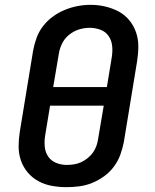

<svg xmlns="http://www.w3.org/2000/svg" viewBox="-20 -766 640 794"><path d="M255 8Q224 8 194 2.5Q164 -3 138.5 -17Q113 -31 94.5 -53Q76 -75 66.5 -102.5Q57 -130 57 -160.5Q57 -191 62 -222L117 -557Q122 -584 131.5 -610Q141 -636 158.5 -658.5Q176 -681 199.5 -698Q223 -715 249 -725.5Q275 -736 301.5 -741Q328 -746 355 -746Q386 -746 415.5 -739Q445 -732 470.5 -718.5Q496 -705 514.5 -682.5Q533 -660 542.5 -632.5Q552 -605 552 -574.5Q552 -544 547 -513L492 -178Q487 -152 477.5 -126Q468 -100 451 -77Q434 -54 410.5 -37Q387 -20 361 -9.5Q335 1 308 4.5Q281 8 255 8ZM200 -406H422L442 -528Q446 -551 444 -574.5Q442 -598 429.5 -616.5Q417 -635 395.5 -643Q374 -651 351 -651Q328 -651 306 -644Q284 -637 265.5 -622Q247 -607 236.5 -585.5Q226 -564 223 -542ZM256 -84Q272 -84 287 -86.5Q302 -89 316 -95.5Q330 -102 343 -112.5Q356 -123 365 -136Q374 -149 379 -163.5Q384 -178 386 -193L409 -329H187L167 -207Q163 -184 165 -160.5Q167 -137 179 -119Q191 -101 212 -92.5Q233 -84 256 -84Z"/></svg>

Font: Iosevka Curly Slab SmBdExObl
Style: Regular
Weight: 600
Width: 7
Italic angle: -9°
Monospace: yes
Designer: Belleve Invis
Foundry: Belleve Invis
Version: Version 11.1.0; ttfautohint (v1.8.3)